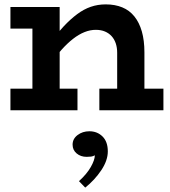

<svg xmlns="http://www.w3.org/2000/svg" viewBox="-20 -503 775 876"><path d="M514.6 0V-262.4Q514.6 -285.6 508.3 -304.7Q501.9 -323.9 489.4 -337.8Q476.8 -351.7 458.7 -359.3Q440.6 -366.9 417 -366.9Q391.4 -366.9 365.5 -356.5Q339.6 -346.2 313.4 -325.8Q287.1 -305.4 260.9 -276.1Q234.6 -246.8 207.3 -208.9V-307.6Q240.5 -350.7 271.1 -383.3Q301.8 -415.9 331.9 -438.3Q361.9 -460.8 394 -471.9Q426.1 -483 462.3 -483Q504.8 -483 537.8 -469.4Q570.7 -455.9 593 -428.2Q615.3 -400.6 627.1 -359.7Q638.9 -318.7 638.9 -263.8V0ZM27.6 0V-98.5H333.5V0ZM127.9 0V-471H252.2V0ZM27.6 -372.5V-471H223.8V-372.5ZM433.3 0V-98.5H725.6V0ZM471.9 187.7Q471.9 229.1 442.1 273.7Q412.3 318.2 368.9 353L340.3 323.5Q376.3 290.8 394.4 258.7Q412.5 226.6 412.7 205.6Q404.5 210.3 395.4 211.5Q386.2 212.6 375.3 212.6Q348.1 212.6 329.6 197Q311.2 181.4 311.2 157Q311.2 130.3 334 113.1Q356.7 95.9 387.7 95.9Q423.8 95.9 447.9 119.8Q471.9 143.6 471.9 187.7Z"/></svg>

Font: BioRhyme ExtraBold
Style: Regular
Weight: 800
Designer: Aoife Mooney
Foundry: Aoife Mooney Type
Version: Version 1.600;gftools[0.9.33]